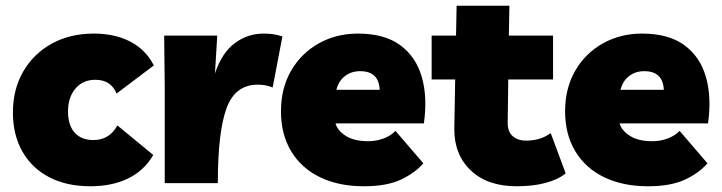

<svg xmlns="http://www.w3.org/2000/svg" viewBox="-20 -638 2516 669"><path d="M295 11Q212 11 151.5 -20.5Q91 -52 58 -110Q25 -168 25 -246Q25 -327 61 -389Q97 -451 160.5 -486Q224 -521 307 -521Q380 -521 434 -493Q488 -465 516 -410L386 -312Q367 -360 312 -360Q269 -360 243 -329.5Q217 -299 217 -249Q217 -202 240 -176Q263 -150 306 -150Q361 -150 389 -201L514 -98Q483 -44 427 -16.5Q371 11 295 11Z M930 -333Q908 -343 878 -343Q799 -343 769 -260Q739 -177 739 0H554V-334L552 -514H737L729 -382Q753 -454 798 -487.5Q843 -521 898 -521Q915 -521 930.5 -519Q946 -517 964 -511Z M1248 11Q1160 11 1095 -20.5Q1030 -52 994.5 -111Q959 -170 959 -250Q959 -331 994.5 -392Q1030 -453 1091 -487Q1152 -521 1227 -521Q1319 -521 1374 -481Q1429 -441 1449.5 -370.5Q1470 -300 1457 -208H1149Q1156 -183 1185 -164.5Q1214 -146 1263 -146Q1291 -146 1316.5 -155.5Q1342 -165 1358 -182L1455 -69Q1427 -36 1377.5 -12.5Q1328 11 1248 11ZM1235 -390Q1204 -390 1182 -373Q1160 -356 1152 -325H1303Q1300 -390 1235 -390Z M1780 11Q1678 11 1620 -44.5Q1562 -100 1563 -190L1566 -361H1484V-514H1569L1571 -618H1755L1753 -514H1907V-361H1751L1749 -212Q1748 -181 1765.5 -164.5Q1783 -148 1814 -148Q1835 -148 1856 -153.5Q1877 -159 1899 -174L1951 -34Q1926 -13 1882 -1Q1838 11 1780 11Z M2238 11Q2150 11 2085 -20.5Q2020 -52 1984.5 -111Q1949 -170 1949 -250Q1949 -331 1984.5 -392Q2020 -453 2081 -487Q2142 -521 2217 -521Q2309 -521 2364 -481Q2419 -441 2439.5 -370.5Q2460 -300 2447 -208H2139Q2146 -183 2175 -164.5Q2204 -146 2253 -146Q2281 -146 2306.5 -155.5Q2332 -165 2348 -182L2445 -69Q2417 -36 2367.5 -12.5Q2318 11 2238 11ZM2225 -390Q2194 -390 2172 -373Q2150 -356 2142 -325H2293Q2290 -390 2225 -390Z"/></svg>

Font: Livvic Black
Style: Regular
Weight: 900
Designer: Jacques Le Bailly, Baron von Fonthausen
Version: Version 1.001; ttfautohint (v1.8.2)